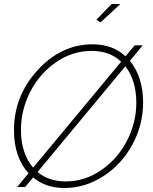

<svg xmlns="http://www.w3.org/2000/svg" viewBox="-20 -937 765 962"><path d="M583 -917 484 -825 463 -838 539 -917ZM631 -632Q697 -551 697 -423Q697 -311 643 -212Q589 -113 497.5 -54Q406 5 303 5Q209 5 146 -48L106 0H66L123 -69Q50 -149 50 -285Q50 -456 168.5 -585.5Q287 -715 444 -715Q544 -715 609 -655L655 -710H695ZM85 -287Q85 -168 146 -97L587 -628Q530 -682 439 -682Q343 -682 260.5 -625Q178 -568 131.5 -477Q85 -386 85 -287ZM309 -28Q406 -28 488.5 -85.5Q571 -143 617 -233.5Q663 -324 663 -422Q663 -534 608 -605L168 -75Q225 -28 309 -28Z"/></svg>

Font: Raleway-v4020 ExtraLight
Style: Italic
Weight: 275
Italic angle: -12°
Designer: Matt McInerney, Pablo Impallari, Rodrigo Fuenzalida
Foundry: Matt McInerney, Pablo Impallari, Rodrigo Fuenzalida
Version: Version 4.020;PS 004.020;hotconv 1.0.88;makeotf.lib2.5.64775